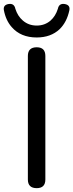

<svg xmlns="http://www.w3.org/2000/svg" viewBox="-44 -979 382 999"><path d="M147 0Q101 0 101 -45V-366V-688Q101 -733 147 -733Q192 -733 192 -688V-45Q192 0 147 0ZM147 -784Q64 -784 17 -838Q-14 -873 -24 -927Q-28 -953 0 -958Q30 -963 36 -933Q48 -895 75 -872Q105 -846 147 -846Q189 -846 219 -872Q245 -895 257 -933Q263 -963 293 -958Q322 -953 317 -926Q304 -864 266 -827Q220 -784 147 -784Z"/></svg>

Font: GenSenRounded TW R
Style: Regular
Weight: 400
Version: Version 1.501;PS 1;hotconv 16.6.51;makeotf.lib2.5.65220